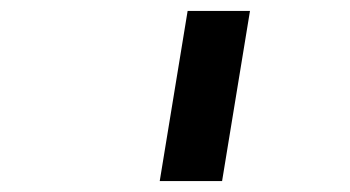

<svg xmlns="http://www.w3.org/2000/svg" viewBox="-20 -760 640 351"><path d="M386 -429 437 -740H323L272 -429Z"/></svg>

Font: IBM Plex Mono SmBld
Style: Italic
Weight: 600
Italic angle: -9.5°
Monospace: yes
Designer: Mike Abbink, Paul van der Laan, Pieter van Rosmalen
Foundry: Bold Monday
Version: Version 2.004